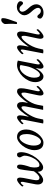

<svg xmlns="http://www.w3.org/2000/svg" viewBox="1178 -1900 728 3124"><g transform="rotate(-90 1542.0 -338.0)"><path d="M174.8 0Q141.6 0 122.1 -23.9Q102.5 -47.9 102.5 -85.9Q102.5 -99.6 104 -110.4Q105.5 -121.1 106.4 -128.9L139.6 -300.8Q145.5 -321.3 145.5 -339.8Q145.5 -364.3 135.7 -364.3Q123 -364.3 109.4 -349.6Q95.7 -335 86.9 -324.2L82 -318.4Q80.1 -318.4 74.7 -327.6Q69.3 -336.9 69.3 -340.8Q77.1 -354.5 97.7 -374Q118.2 -393.6 141.6 -409.2Q165 -424.8 181.6 -424.8Q197.3 -424.8 206.1 -410.6Q214.8 -396.5 214.8 -374Q214.8 -353.5 209 -322.3L179.7 -172.9Q175.8 -149.4 173.8 -134.3Q171.9 -119.1 171.9 -111.3Q171.9 -84 180.7 -72.3Q189.5 -60.5 211.9 -60.5Q233.4 -60.5 262.2 -85.9Q291 -111.3 317.4 -150.4Q340.8 -342.8 349.6 -376Q363.3 -424.8 388.7 -424.8Q425.8 -424.8 425.8 -378.9Q425.8 -317.4 385.7 -206.1Q381.8 -181.6 380.4 -166Q378.9 -150.4 378.9 -143.6Q378.9 -96.7 387.7 -79.1Q394.5 -60.5 418.9 -60.5Q447.3 -60.5 474.1 -84.5Q501 -108.4 522.9 -145.5Q544.9 -182.6 558.1 -224.6Q571.3 -266.6 571.3 -301.8Q571.3 -321.3 557.6 -345.7Q543 -369.1 543 -380.9Q543 -398.4 554.7 -411.6Q566.4 -424.8 583 -424.8Q600.6 -424.8 614.3 -417Q627.9 -391.6 627.9 -360.4Q627.9 -298.8 601.6 -231.9Q575.2 -165 537.1 -115.2Q499 -65.4 456.1 -32.7Q413.1 0 381.8 0Q347.7 0 328.6 -23.9Q309.6 -47.9 309.6 -88.9Q232.4 0 174.8 0Z M781.2 4.9Q722.7 4.9 691.9 -33.2Q661.1 -71.3 661.1 -141.6Q661.1 -192.4 680.7 -242.7Q700.2 -293 731.9 -334Q763.7 -375 801.3 -399.9Q838.9 -424.8 876 -424.8Q933.6 -424.8 965.3 -384.8Q997.1 -344.7 997.1 -274.4Q997.1 -224.6 977.5 -174.8Q958 -125 926.3 -84.5Q894.5 -43.9 856.4 -19.5Q818.4 4.9 781.2 4.9ZM798.8 -35.2Q823.2 -35.2 845.7 -56.2Q868.2 -77.1 885.3 -111.8Q902.3 -146.5 912.6 -187Q922.9 -227.5 922.9 -266.6Q922.9 -324.2 907.2 -354.5Q891.6 -384.8 864.3 -384.8Q839.8 -384.8 816.9 -363.8Q793.9 -342.8 775.4 -308.1Q756.8 -273.4 746.1 -232.9Q735.4 -192.4 735.4 -154.3Q735.4 -97.7 753.4 -66.4Q771.5 -35.2 798.8 -35.2Z M1583 5.9Q1567.4 5.9 1558.6 -8.3Q1549.8 -22.5 1549.8 -44.9Q1549.8 -52.7 1551.3 -65.4Q1552.7 -78.1 1556.6 -96.7L1590.8 -257.8Q1594.7 -274.4 1596.2 -287.6Q1597.7 -300.8 1597.7 -310.5Q1597.7 -326.2 1595.2 -339.4Q1592.8 -352.5 1579.1 -352.5Q1562.5 -352.5 1536.1 -329.1Q1509.8 -305.7 1481.4 -267.6Q1453.1 -229.5 1430.7 -183.6Q1408.2 -137.7 1399.4 -92.8L1381.8 0H1316.4L1371.1 -277.3Q1373 -288.1 1374 -297.4Q1375 -306.6 1375 -314.5Q1375 -352.5 1355.5 -352.5Q1337.9 -352.5 1311.5 -326.7Q1285.2 -300.8 1257.8 -259.8Q1230.5 -218.8 1208.5 -172.9Q1186.5 -127 1177.7 -85.9L1160.2 0Q1147.5 2 1139.2 2.9Q1130.9 3.9 1127 3.9Q1123 3.9 1115.2 2.9Q1107.4 2 1094.7 0L1153.3 -300.8Q1155.3 -318.4 1156.7 -328.1Q1158.2 -337.9 1158.2 -339.8Q1158.2 -364.3 1148.4 -364.3Q1144.5 -364.3 1138.2 -359.9Q1131.8 -355.5 1124 -348.6Q1111.3 -337.9 1103 -328.1Q1094.7 -318.4 1094.7 -318.4Q1092.8 -318.4 1087.4 -327.6Q1082 -336.9 1082 -340.8Q1089.8 -354.5 1110.4 -374Q1130.9 -393.6 1154.3 -409.2Q1177.7 -424.8 1194.3 -424.8Q1210 -424.8 1218.8 -410.6Q1227.5 -396.5 1227.5 -374Q1227.5 -353.5 1221.7 -322.3L1204.1 -231.4Q1221.7 -262.7 1245.6 -296.4Q1269.5 -330.1 1294.4 -359.4Q1319.3 -388.7 1342.3 -406.7Q1365.2 -424.8 1382.8 -424.8Q1409.2 -424.8 1423.8 -409.2Q1437.5 -393.6 1440.4 -376.5Q1443.4 -359.4 1443.4 -332Q1443.4 -324.2 1439.9 -302.2Q1436.5 -280.3 1429.7 -245.1Q1446.3 -273.4 1469.7 -304.2Q1493.2 -335 1519.5 -362.8Q1545.9 -390.6 1570.3 -407.7Q1594.7 -424.8 1612.3 -424.8Q1644.5 -424.8 1656.2 -408.7Q1668 -392.6 1668 -360.4Q1668 -338.9 1664.6 -312Q1661.1 -285.2 1654.3 -253.9L1622.1 -103.5Q1619.1 -91.8 1619.1 -79.1Q1619.1 -54.7 1628.9 -54.7Q1639.6 -54.7 1650.4 -63.5Q1661.1 -72.3 1670.9 -83.5Q1680.7 -94.7 1687.5 -101.6L1693.4 -108.4Q1695.3 -108.4 1700.7 -99.1Q1706.1 -89.8 1706.1 -85.9Q1698.2 -72.3 1676.3 -50.3Q1654.3 -28.3 1628.9 -11.2Q1603.5 5.9 1583 5.9Z M2019.5 5.9Q2003.9 5.9 1995.1 -8.3Q1986.3 -22.5 1986.3 -44.9Q1986.3 -52.7 1987.8 -65.9Q1989.3 -79.1 1993.2 -96.7L1998 -122.1Q1985.4 -98.6 1962.9 -68.8Q1940.4 -39.1 1913.6 -17.1Q1886.7 4.9 1860.4 4.9Q1817.4 4.9 1792.5 -33.7Q1767.6 -72.3 1767.6 -127Q1767.6 -181.6 1792 -234.4Q1816.4 -287.1 1856.9 -330.1Q1897.5 -373 1947.3 -398.9Q1997.1 -424.8 2046.9 -424.8Q2085.9 -424.8 2118.2 -412.1L2061.5 -118.2Q2058.6 -101.6 2057.1 -93.3Q2055.7 -85 2055.7 -76.2Q2055.7 -54.7 2065.4 -54.7Q2073.2 -54.7 2084.5 -63.5Q2095.7 -72.3 2106.9 -83.5Q2118.2 -94.7 2124 -101.6L2129.9 -108.4Q2131.8 -108.4 2137.2 -99.1Q2142.6 -89.8 2142.6 -85.9Q2134.8 -72.3 2113.3 -50.3Q2091.8 -28.3 2066.4 -11.2Q2041 5.9 2019.5 5.9ZM1889.6 -51.8Q1908.2 -51.8 1928.7 -71.3Q1949.2 -90.8 1968.8 -123Q1988.3 -155.3 2003.9 -193.4Q2019.5 -231.4 2026.4 -267.6L2045.9 -367.2Q2034.2 -379.9 2005.9 -379.9Q1976.6 -379.9 1947.3 -359.4Q1918 -338.9 1893.6 -305.2Q1869.1 -271.5 1854.5 -230Q1839.8 -188.5 1839.8 -147.5Q1839.8 -51.8 1889.6 -51.8Z M2506.8 5.9Q2491.2 5.9 2482.4 -8.3Q2473.6 -22.5 2473.6 -44.9Q2473.6 -52.7 2475.1 -65.4Q2476.6 -78.1 2480.5 -96.7L2514.6 -257.8Q2518.6 -274.4 2520 -287.6Q2521.5 -300.8 2521.5 -310.5Q2521.5 -352.5 2502.9 -352.5Q2487.3 -352.5 2460.4 -329.1Q2433.6 -305.7 2404.3 -266.1Q2375 -226.6 2351.1 -177.2Q2327.1 -127.9 2315.4 -76.2L2298.8 0Q2287.1 3.9 2268.6 3.9Q2250 3.9 2235.4 0L2293 -300.8Q2296.9 -318.4 2297.4 -328.1Q2297.9 -337.9 2297.9 -339.8Q2297.9 -364.3 2288.1 -364.3Q2284.2 -364.3 2277.8 -359.9Q2271.5 -355.5 2263.7 -348.6Q2251 -337.9 2242.7 -328.1Q2234.4 -318.4 2234.4 -318.4Q2232.4 -318.4 2227.1 -327.6Q2221.7 -336.9 2221.7 -340.8Q2229.5 -354.5 2250 -374Q2270.5 -393.6 2293.9 -409.2Q2317.4 -424.8 2334 -424.8Q2349.6 -424.8 2358.4 -410.6Q2367.2 -396.5 2367.2 -374Q2367.2 -353.5 2361.3 -322.3L2343.8 -232.4Q2348.6 -241.2 2359.4 -256.3Q2370.1 -271.5 2386.7 -293Q2408.2 -322.3 2437.5 -352.5Q2466.8 -382.8 2495.1 -403.8Q2523.4 -424.8 2543 -424.8Q2591.8 -424.8 2591.8 -360.4Q2591.8 -338.9 2588.4 -312Q2585 -285.2 2578.1 -253.9L2545.9 -103.5Q2543 -91.8 2543 -79.1Q2543 -54.7 2552.7 -54.7Q2560.5 -54.7 2571.8 -63.5Q2583 -72.3 2594.2 -83.5Q2605.5 -94.7 2611.3 -101.6L2617.2 -108.4Q2619.1 -108.4 2624.5 -99.1Q2629.9 -89.8 2629.9 -85.9Q2622.1 -72.3 2600.1 -50.3Q2578.1 -28.3 2552.7 -11.2Q2527.3 5.9 2506.8 5.9Z M2712.9 -436.5Q2719.7 -502.9 2716.3 -545.4Q2712.9 -587.9 2712.9 -621.1Q2714.8 -632.8 2724.6 -647Q2734.4 -661.1 2748.5 -671.4Q2762.7 -681.6 2778.3 -681.6Q2800.8 -681.6 2806.6 -671.9Q2811.5 -660.2 2805.7 -618.2Q2802.7 -602.5 2795.9 -580.1Q2789.1 -557.6 2778.3 -526.4Q2767.6 -496.1 2759.8 -474.1Q2752 -452.1 2748 -438.5Q2745.1 -428.7 2735.8 -425.8Q2726.6 -422.9 2719.2 -425.8Q2711.9 -428.7 2712.9 -436.5Z M2894.5 5.9Q2838.9 5.9 2806.6 -31.2Q2801.8 -39.1 2801.8 -49.8Q2801.8 -67.4 2811 -81.1Q2820.3 -94.7 2835 -94.7Q2848.6 -94.7 2859.4 -81.1Q2870.1 -66.4 2886.2 -51.8Q2902.3 -37.1 2928.7 -37.1Q2950.2 -37.1 2963.4 -51.3Q2976.6 -65.4 2976.6 -82Q2976.6 -107.4 2957.5 -136.2Q2938.5 -165 2916 -187.5Q2893.6 -210 2874.5 -242.2Q2855.5 -274.4 2855.5 -307.6Q2855.5 -335 2873.5 -362.8Q2891.6 -390.6 2922.4 -409.2Q2953.1 -427.7 2991.2 -427.7Q3046.9 -427.7 3079.1 -390.6Q3084 -377.9 3084 -370.1Q3084 -352.5 3074.7 -339.8Q3065.4 -327.1 3050.8 -327.1Q3037.1 -327.1 3026.4 -341.8Q3015.6 -355.5 2999.5 -370.1Q2983.4 -384.8 2957 -384.8Q2936.5 -384.8 2924.8 -371.1Q2913.1 -357.4 2913.1 -339.8Q2913.1 -314.5 2932.1 -285.6Q2951.2 -256.8 2973.6 -234.4Q2996.1 -211.9 3015.1 -179.7Q3034.2 -147.5 3034.2 -114.3Q3034.2 -60.5 2995.1 -27.3Q2956.1 5.9 2894.5 5.9Z"/></g></svg>

Font: Crimson Text
Style: Italic
Weight: 400
Italic angle: -11°
Designer: Sebastian Kosch
Foundry: Sebastian Kosch
Version: Version 1.100; ttfautohint (v1.8.4)